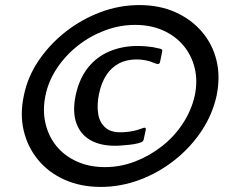

<svg xmlns="http://www.w3.org/2000/svg" viewBox="-20 -709 905 756"><path d="M74 -333Q89 -407 132.5 -471Q176 -535 238.5 -584Q301 -633 375.5 -661Q450 -689 529 -689Q608 -689 670.5 -661Q733 -633 775 -584Q817 -535 832.5 -471Q848 -407 833 -333Q817 -259 774 -194Q731 -129 668 -79Q605 -29 530 -1Q455 27 377 27Q298 27 235 -1Q172 -29 130.5 -79Q89 -129 73.5 -194Q58 -259 74 -333ZM159 -333Q147 -275 159 -223.5Q171 -172 202.5 -133.5Q234 -95 283 -73Q332 -51 393 -51Q454 -51 511.5 -73Q569 -95 618 -133.5Q667 -172 700.5 -223.5Q734 -275 747 -333Q759 -391 746.5 -441.5Q734 -492 702 -530Q670 -568 621.5 -589.5Q573 -611 512 -611Q452 -611 394 -589.5Q336 -568 287.5 -530Q239 -492 205 -441.5Q171 -391 159 -333ZM278 -334Q292 -399 326 -442Q360 -485 410.5 -506.5Q461 -528 522 -528Q537 -528 560.5 -526Q584 -524 602 -519Q610 -518 615 -515.5Q620 -513 619 -508L610 -464Q607 -452 587 -461Q572 -468 553.5 -471.5Q535 -475 519 -475Q478 -475 448 -459Q418 -443 398.5 -413Q379 -383 370 -340Q361 -298 366.5 -261.5Q372 -225 397.5 -204.5Q423 -184 473 -189Q489 -190 505.5 -193.5Q522 -197 532 -201Q547 -207 551 -206Q555 -205 554 -198L546 -161Q545 -154 539 -150.5Q533 -147 524 -145Q510 -141 489.5 -139Q469 -137 457 -136Q390 -131 345 -152.5Q300 -174 282 -220.5Q264 -267 278 -334Z"/></svg>

Font: Glory SemiBold
Style: Italic
Weight: 600
Italic angle: -12°
Designer: Robert Leuschke
Foundry: Robert Leuschke
Version: Version 1.011